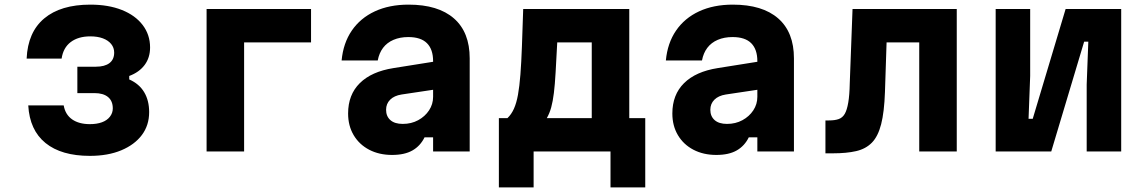

<svg xmlns="http://www.w3.org/2000/svg" viewBox="-20 -654 4940 829"><path d="M368 19Q245 19 176.5 -36.5Q108 -92 102 -199H255Q262 -159 291.5 -138.5Q321 -118 368 -118Q398 -118 420 -126Q442 -134 454.5 -150Q467 -166 467 -186Q467 -218 446.5 -235Q426 -252 388 -252H314V-366H394Q432 -366 452.5 -381.5Q473 -397 473 -427Q473 -448 460 -464Q447 -480 424 -488.5Q401 -497 370 -497Q318 -497 285.5 -472.5Q253 -448 246 -401H95Q100 -515 171 -574.5Q242 -634 370 -634Q448 -634 506 -611Q564 -588 596 -546Q628 -504 628 -449Q628 -405 604.5 -373.5Q581 -342 538 -326V-311Q581 -292 602.5 -256Q624 -220 624 -170Q624 -113 592.5 -71Q561 -29 503.5 -5Q446 19 368 19Z M872 0V-615H1323V-471H1034V0Z M1861 -389V-268L1714 -246Q1682 -241 1664.5 -223.5Q1647 -206 1647 -180Q1647 -152 1665.5 -135.5Q1684 -119 1719 -119Q1756 -119 1785.5 -135Q1815 -151 1832.5 -177.5Q1850 -204 1850 -236V-390Q1850 -441 1823.5 -467.5Q1797 -494 1743 -494Q1707 -494 1679 -482Q1651 -470 1634 -447.5Q1617 -425 1611 -393H1455Q1462 -468 1499 -522Q1536 -576 1598.5 -605Q1661 -634 1744 -634Q1872 -634 1940 -574.5Q2008 -515 2008 -402V0H1850V-61H1813Q1795 -24 1761 -4.5Q1727 15 1673 15Q1617 15 1574 -7.5Q1531 -30 1507 -70.5Q1483 -111 1483 -164Q1483 -245 1533.5 -295Q1584 -345 1679 -360Z M2134 155V-144H2171Q2188 -160 2199 -184.5Q2210 -209 2216.5 -245Q2223 -281 2227 -332.5Q2231 -384 2233.5 -453.5Q2236 -523 2239 -615H2697V-144H2766V155H2616V0H2284V155ZM2341 -144H2535V-471H2386Q2382 -395 2379 -342Q2376 -289 2371.5 -252.5Q2367 -216 2360 -190.5Q2353 -165 2341 -144Z M3261 -389V-268L3114 -246Q3082 -241 3064.5 -223.5Q3047 -206 3047 -180Q3047 -152 3065.5 -135.5Q3084 -119 3119 -119Q3156 -119 3185.5 -135Q3215 -151 3232.5 -177.5Q3250 -204 3250 -236V-390Q3250 -441 3223.5 -467.5Q3197 -494 3143 -494Q3107 -494 3079 -482Q3051 -470 3034 -447.5Q3017 -425 3011 -393H2855Q2862 -468 2899 -522Q2936 -576 2998.5 -605Q3061 -634 3144 -634Q3272 -634 3340 -574.5Q3408 -515 3408 -402V0H3250V-61H3213Q3195 -24 3161 -4.5Q3127 15 3073 15Q3017 15 2974 -7.5Q2931 -30 2907 -70.5Q2883 -111 2883 -164Q2883 -245 2933.5 -295Q2984 -345 3079 -360Z M3544 8V-134H3559Q3585 -134 3601.5 -140Q3618 -146 3627.5 -162.5Q3637 -179 3642.5 -211Q3648 -243 3649 -294L3661 -615H4111V0H3949V-471H3808L3801 -257Q3798 -170 3784.5 -117.5Q3771 -65 3744.5 -38Q3718 -11 3676.5 -1.5Q3635 8 3577 8Z M4279 0V-615H4428V-326L4421 -141H4439L4581 -615H4821V0H4672V-289L4679 -474H4661L4519 0Z"/></svg>

Font: Martian Mono
Style: Bold
Weight: 700
Designer: Roman Shamin
Foundry: Evil Martians
Version: Version 1.000